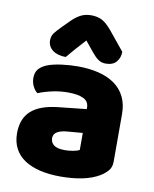

<svg xmlns="http://www.w3.org/2000/svg" viewBox="-85 -810 714 890"><g transform="rotate(10 272.0 -364.5)"><path d="M260 -108Q277 -108 297.5 -111.5Q318 -115 328 -121V-201L256 -195Q228 -193 210 -183Q192 -173 192 -153Q192 -133 207.5 -120.5Q223 -108 260 -108ZM252 -501Q306 -501 350.5 -490Q395 -479 426.5 -456.5Q458 -434 475 -399.5Q492 -365 492 -318V-94Q492 -68 477.5 -51.5Q463 -35 443 -23Q378 16 260 16Q207 16 164.5 6Q122 -4 91.5 -24Q61 -44 44.5 -75Q28 -106 28 -147Q28 -216 69 -253Q110 -290 196 -299L327 -313V-320Q327 -349 301.5 -361.5Q276 -374 228 -374Q191 -374 154.5 -366Q118 -358 89 -346Q76 -355 67 -373.5Q58 -392 58 -412Q58 -438 70.5 -453.5Q83 -469 109 -480Q138 -491 177.5 -496Q217 -501 252 -501ZM270 -626Q257 -611 246.5 -600Q236 -589 227 -578.5Q218 -568 209 -557.5Q200 -547 189 -534Q150 -534 127 -551.5Q104 -569 104 -598Q104 -618 115 -632.5Q126 -647 148 -669L182 -703Q201 -722 222.5 -733.5Q244 -745 273 -745Q299 -745 321 -735Q343 -725 372 -690L443 -603Q443 -575 426.5 -555.5Q410 -536 376 -536Q356 -536 341 -546.5Q326 -557 310 -577Z"/></g></svg>

Font: Baloo Tammudu 2 ExtraBold
Style: Regular
Weight: 800
Designer: Maithili Shingre, Omkar Shende and Ek Type
Foundry: Ek Type
Version: Version 1.640;hotconv 1.0.111;makeotfexe 2.5.65597; ttfautoh